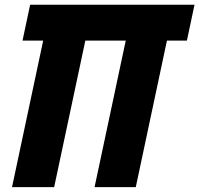

<svg xmlns="http://www.w3.org/2000/svg" viewBox="-20 -723 833 803"><path d="M30.3 59.6 160.6 -553.2H74.2L106 -703.1H793.5L761.7 -553.2H678.2L547.9 59.6H375.5L505.9 -553.2H336.9L206.5 59.6Z"/></svg>

Font: Schibsted Grotesk ExtraBold
Style: Italic
Weight: 800
Italic angle: -12°
Designer: Bakken & Baeck AS, Henrik Kongsvoll
Foundry: Schibsted ASA
Version: Version 1.100; ttfautohint (v1.8.4.7-5d5b);gftools[0.9.25]